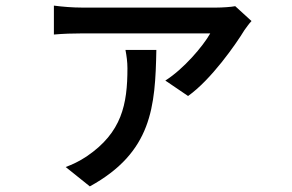

<svg xmlns="http://www.w3.org/2000/svg" viewBox="-20 -577 1040 684"><path d="M876 -502 818 -555C804 -552 770 -550 752 -550C706 -550 314 -550 271 -550C239 -550 202 -553 172 -557V-454C206 -457 239 -458 271 -458C314 -458 677 -458 729 -458C703 -412 634 -331 569 -290L650 -235C732 -293 820 -419 851 -470C857 -478 868 -494 876 -502ZM537 -399H427C431 -378 434 -356 434 -334C434 -205 414 -105 289 -20C262 -2 238 9 214 18L300 87C522 -35 533 -197 537 -399Z"/></svg>

Font: Noto Sans CJK TC Medium
Style: Regular
Weight: 500
Designer: Ryoko NISHIZUKA 西塚涼子 (kana, bopomofo & ideographs); Paul D. Hunt (Latin, Greek & Cyrillic); Sandoll Communications 산돌커뮤니
Foundry: Adobe
Version: Version 2.004;hotconv 1.0.118;makeotfexe 2.5.65603